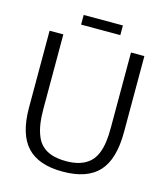

<svg xmlns="http://www.w3.org/2000/svg" viewBox="-119 -895 863 998"><g transform="rotate(15 312.0 -396.5)"><path d="M207 -752V-804H418V-752ZM57 -679H131V-277Q131 -190 152 -138Q174 -78 236 -57Q271 -46 314 -46Q399 -46 443 -88Q481 -124 491 -201Q495 -230 495 -277V-679H567V-270Q567 -124 505 -56.5Q443 11 311 11Q181 11 119 -56Q57 -123 57 -266Z"/></g></svg>

Font: Pavanam
Style: Regular
Weight: 400
Designer: Tharique Azeez
Foundry: Tharique Azeez
Version: Version 1.86; ttfautohint (v1.3) -l 8 -r 50 -G 200 -x 14 -D 